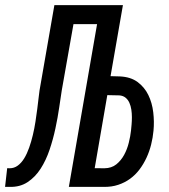

<svg xmlns="http://www.w3.org/2000/svg" viewBox="-54 -731 661 751"><path d="M426.8 -710.9 378.4 -433.1 415 -432.1Q457 -430.2 484.1 -410.2Q511.2 -390.1 526.1 -359.6Q541 -329.1 545.4 -292Q549.8 -254.9 546.4 -219.7Q543.9 -192.4 537.1 -165.3Q530.3 -138.2 518.8 -113.5Q507.3 -88.9 491.5 -67.9Q475.6 -46.9 454.8 -31.7Q434.1 -16.6 408.4 -8.1Q382.8 0.5 352.1 0H215.3L325.7 -636.7H233.4L187.5 -377Q183.1 -349.1 177.5 -310.1Q171.9 -271 162.8 -228.8Q153.8 -186.5 139.9 -145.3Q126 -104 105 -71.3Q84 -38.6 54.2 -18.8Q24.4 1 -16.1 0H-34.2L-25.9 -73.2L-16.6 -72.8Q1.5 -72.8 15.6 -83.3Q29.8 -93.8 40.8 -111.8Q51.8 -129.9 60.1 -153.6Q68.4 -177.2 74.5 -202.9Q80.6 -228.5 84.7 -255.1Q88.9 -281.7 91.8 -305.2Q94.7 -328.6 96.9 -347.4Q99.1 -366.2 100.6 -377L158.7 -710.9ZM365.7 -358.9 316.4 -73.2 354.5 -72.8Q382.3 -73.2 400.9 -88.1Q419.4 -103 431.4 -125Q443.4 -147 449.7 -172.6Q456.1 -198.2 458.5 -220.7Q459.5 -230.5 460.7 -244.1Q461.9 -257.8 461.9 -272.7Q461.9 -287.6 459.7 -302.2Q457.5 -316.9 452.1 -328.9Q446.8 -340.8 437.5 -348.6Q428.2 -356.4 413.6 -357.9Z"/></svg>

Font: Roboto Mono
Style: Italic
Weight: 400
Designer: Google
Version: Version 2.000985; 2015; ttfautohint (v1.3)